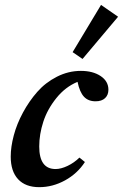

<svg xmlns="http://www.w3.org/2000/svg" viewBox="-20 -755 503 786"><path d="M317.9 -513.7 277.3 -541.5 393.6 -734.9 463.4 -686.5ZM140.6 11.2Q84.5 11.2 54.2 -21.2Q23.9 -53.7 23.9 -113.8Q23.9 -153.8 36.4 -200.7Q48.8 -247.6 74 -294.2Q99.1 -340.8 132.6 -378.9Q166 -417 212.9 -440.9Q259.8 -464.8 311 -464.8Q360.4 -464.8 392.1 -443.6Q423.8 -422.4 423.8 -387.7Q423.8 -366.2 410.2 -353.3Q396.5 -340.3 371.1 -340.3Q341.3 -340.3 323.7 -359.1Q306.2 -377.9 297.4 -419.9Q247.6 -399.4 210.7 -353.5Q173.8 -307.6 157.2 -256.3Q140.6 -205.1 140.6 -155.3Q140.6 -63 207.5 -63Q229.5 -63 256.3 -75.7Q283.2 -88.4 305.2 -109.9L327.6 -91.8Q297.4 -44.9 246.6 -16.8Q195.8 11.2 140.6 11.2Z"/></svg>

Font: Elstob 6pt
Style: Italic
Weight: 700
Italic angle: -20°
Designer: Peter S. Baker
Version: Version 1.015